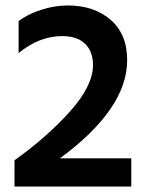

<svg xmlns="http://www.w3.org/2000/svg" viewBox="-20 -682 538 702"><path d="M460 0H33V-96Q150 -179 235 -273.5Q320 -368 320 -444Q320 -494 291 -522Q262 -550 207 -550Q124 -550 48 -488V-605Q81 -630 130 -646Q179 -662 228 -662Q324 -662 384.5 -609.5Q445 -557 445 -462Q445 -284 199 -103H460Z"/></svg>

Font: Hind Siliguri SemiBold
Style: Regular
Weight: 600
Designer: Jyotish Sonowal
Foundry: Indian Type Foundry
Version: Version 1.001;PS 1.0;hotconv 1.0.86;makeotf.lib2.5.63406; tt